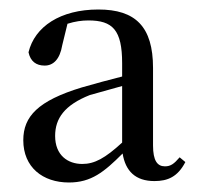

<svg xmlns="http://www.w3.org/2000/svg" viewBox="-20 -839 416 404"><path d="M125 -455C172 -455 199 -477 238 -516C244 -479 265 -458 305 -458C333 -458 354 -467 370 -498L358 -508C346 -494 339 -489 327 -489C311 -489 302 -501 302 -533V-696C302 -783 265 -819 187 -819C107 -819 53 -783 40 -729C44 -710 56 -701 74 -701C92 -701 106 -714 111 -744L122 -789C138 -794 152 -796 166 -796C217 -796 237 -776 237 -706V-678C209 -671 180 -663 152 -655C60 -627 29 -594 29 -544C29 -487 70 -455 125 -455ZM237 -539C201 -506 179 -494 153 -494C123 -494 96 -512 96 -553C96 -590 116 -618 169 -639L237 -658Z"/></svg>

Font: Noto Serif CJK SC Medium
Style: Regular
Weight: 500
Designer: Ryoko NISHIZUKA 西塚涼子 (kana & ideographs); Frank Grießhammer (Latin, Greek & Cyrillic); Wenlong ZHANG 张文龙 (bopomofo); San
Foundry: Adobe
Version: Version 2.001;hotconv 1.1.0;makeotfexe 2.6.0